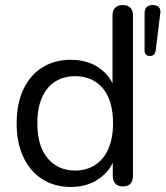

<svg xmlns="http://www.w3.org/2000/svg" viewBox="-20 -732 656 761"><path d="M261 9Q196 9 147.5 -22Q99 -53 72.5 -109.5Q46 -166 46 -243Q46 -321 72.5 -377.5Q99 -434 147.5 -464.5Q196 -495 261 -495Q327 -495 374 -462Q421 -429 437 -373H426V-671Q426 -691 436.5 -701.5Q447 -712 467 -712Q486 -712 496.5 -701.5Q507 -691 507 -671V-35Q507 -15 497 -4Q487 7 467 7Q448 7 437.5 -4Q427 -15 427 -35V-130L438 -116Q422 -59 374.5 -25Q327 9 261 9ZM278 -56Q323 -56 357 -78Q391 -100 409.5 -142Q428 -184 428 -243Q428 -334 387.5 -382Q347 -430 278 -430Q232 -430 198.5 -408.5Q165 -387 146.5 -345.5Q128 -304 128 -243Q128 -153 169 -104.5Q210 -56 278 -56ZM574 -510Q565 -510 559 -515.5Q553 -521 553 -532V-679Q553 -712 586 -712Q602 -712 610 -703Q618 -694 615 -677L597 -531Q593 -510 574 -510Z"/></svg>

Font: Nunito ExtraLight
Style: Regular
Weight: 400
Version: Version 3.602